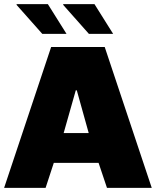

<svg xmlns="http://www.w3.org/2000/svg" viewBox="-25 -915 759 935"><path d="M455 -122H237L197 0H-5L224 -686H485L714 0H496ZM349 -475H344L285 -267H407ZM299 -750H181L55 -892L57 -895H208ZM526 -750H408L282 -892L284 -895H435Z"/></svg>

Font: Chivo Black
Style: Regular
Weight: 900
Designer: Hector Gatti
Foundry: Omnibus-Type
Version: Version 1.007